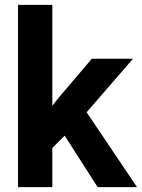

<svg xmlns="http://www.w3.org/2000/svg" viewBox="-20 -770 584 790"><path d="M246.1 -211.9 195.3 -161.1V0H54.2V-750H195.3V-334.5L222.7 -369.6L357.9 -528.3H527.3L336.4 -308.1L543.9 0H381.8Z"/></svg>

Font: SteelSelectRoboto
Style: Roboto-Bold
Weight: 700
Designer: Google
Version: Version 2.137; 2017